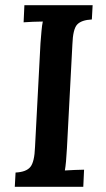

<svg xmlns="http://www.w3.org/2000/svg" viewBox="-20 -720 407 740"><path d="M337 -700 334 -645Q294 -643 277.5 -625.5Q261 -608 259 -549L238 -149Q235 -91 230 -63Q247 -64 269 -65Q291 -66 304 -66L301 0H37L40 -55Q81 -57 97 -76.5Q113 -96 115 -154L136 -553Q138 -578 140 -601Q142 -624 145 -637Q128 -637 106 -636Q84 -635 71 -634L74 -700Z"/></svg>

Font: Lora SemiBold
Style: Italic
Weight: 600
Italic angle: -3°
Designer: Olga Karpushina, Alexei Vanyashin (Cyrillic)
Foundry: Cyreal
Version: Version 3.011; ttfautohint (v1.8.4.7-5d5b)